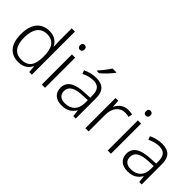

<svg xmlns="http://www.w3.org/2000/svg" viewBox="68 -1575 2395 2395"><g transform="rotate(45 1265.5 -378.0)"><path d="M279 10C374 10 427 -36 455 -93H458L466 0H512V-760H455V-545C455 -514 457 -472 459 -441H455C428 -498 373 -542 284 -542C142 -542 57 -444 57 -261C57 -83 137 10 279 10ZM286 -39C171 -39 116 -116 116 -260C116 -410 176 -493 290 -493C409 -493 456 -413 456 -266V-257C456 -116 409 -39 286 -39Z M716 -729C691 -729 677 -713 677 -686C677 -658 691 -642 716 -642C741 -642 755 -658 755 -686C755 -713 741 -729 716 -729ZM744 -532H687V0H744Z M1237 -758V-766H1169C1143 -722 1089 -654 1052 -615V-606H1092C1142 -646 1207 -717 1237 -758ZM1108 -541C1044 -541 983 -523 933 -499L951 -453C1002 -478 1051 -493 1106 -493C1187 -493 1230 -454 1230 -349V-312L1133 -307C967 -300 879 -245 879 -139C879 -43 942 10 1044 10C1143 10 1192 -30 1230 -90H1233L1243 0H1286V-358C1286 -485 1228 -541 1108 -541ZM1140 -265 1230 -269V-217C1229 -105 1165 -38 1054 -38C982 -38 939 -73 939 -139C939 -219 1005 -259 1140 -265Z M1675 -541C1595 -541 1540 -493 1513 -433H1510L1504 -532H1456V0H1513V-292C1513 -411 1575 -489 1672 -489C1696 -489 1717 -486 1738 -480L1747 -533C1726 -538 1701 -541 1675 -541Z M1879 -729C1854 -729 1840 -713 1840 -686C1840 -658 1854 -642 1879 -642C1904 -642 1918 -658 1918 -686C1918 -713 1904 -729 1879 -729ZM1907 -532H1850V0H1907Z M2271 -541C2207 -541 2146 -523 2096 -499L2114 -453C2165 -478 2214 -493 2269 -493C2350 -493 2393 -454 2393 -349V-312L2296 -307C2130 -300 2042 -245 2042 -139C2042 -43 2105 10 2207 10C2306 10 2355 -30 2393 -90H2396L2406 0H2449V-358C2449 -485 2391 -541 2271 -541ZM2303 -265 2393 -269V-217C2392 -105 2328 -38 2217 -38C2145 -38 2102 -73 2102 -139C2102 -219 2168 -259 2303 -265Z"/></g></svg>

Font: Noto Sans Ethiopic Light
Style: Regular
Weight: 300
Designer: Monotype Design Team
Foundry: Monotype Imaging Inc.
Version: Version 2.102